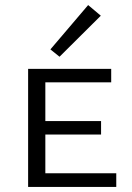

<svg xmlns="http://www.w3.org/2000/svg" viewBox="-20 -738 521 758"><path d="M215 -514 179 -543 328 -718 378 -676ZM439 -54V0H91V-466H419V-413H159V-260H379V-207H159V-54Z"/></svg>

Font: Ysabeau SC
Style: Regular
Weight: 400
Designer: Christian Thalmann (Catharsis Fonts)
Version: Version 0.003